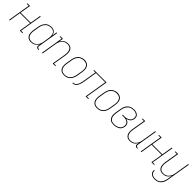

<svg xmlns="http://www.w3.org/2000/svg" viewBox="437 -2227 4125 4125"><g transform="rotate(45 2500.0 -164.0)"><path d="M21 0 106 -512H47V-530H129L88 -286H394L434 -530H454L369 -18H428V0H347L391 -268H85L41 0Z M689 8Q662 8 637 1Q612 -6 593 -22Q574 -38 562.5 -60.5Q551 -83 546.5 -108Q542 -133 543 -160Q544 -187 548 -213L570 -343Q574 -368 582 -392.5Q590 -417 603.5 -440Q617 -463 636 -482.5Q655 -502 678.5 -514.5Q702 -527 727 -532.5Q752 -538 778 -538Q805 -538 830 -530.5Q855 -523 873.5 -505.5Q892 -488 902 -464.5Q912 -441 915 -415L934 -530H954L876 -59Q874 -49 875.5 -39.5Q877 -30 883 -23Q889 -16 898 -13Q907 -10 917 -10H928V8H914Q900 8 887.5 4Q875 0 866.5 -9.5Q858 -19 856 -32Q854 -45 856 -59L863 -100Q851 -75 832.5 -54Q814 -33 790.5 -18.5Q767 -4 740.5 2Q714 8 689 8ZM695 -10Q717 -10 740 -15Q763 -20 783.5 -32Q804 -44 821 -62Q838 -80 849.5 -101Q861 -122 867.5 -144Q874 -166 878 -189L899 -319Q903 -342 904.5 -366Q906 -390 902.5 -413Q899 -436 889.5 -456.5Q880 -477 863.5 -492Q847 -507 824.5 -513.5Q802 -520 778 -520Q755 -520 732 -515Q709 -510 687.5 -498Q666 -486 648.5 -468Q631 -450 619 -429Q607 -408 600 -385.5Q593 -363 589 -340L568 -210Q564 -186 562.5 -162Q561 -138 565.5 -115Q570 -92 580.5 -71.5Q591 -51 608 -36.5Q625 -22 648 -16Q671 -10 695 -10Z M1021 0 1106 -512H1047V-530H1129L1112 -432Q1124 -455 1142 -476Q1160 -497 1182.5 -511.5Q1205 -526 1230.5 -532Q1256 -538 1281 -538Q1307 -538 1332 -531Q1357 -524 1376 -508Q1395 -492 1406 -469Q1417 -446 1421.5 -421Q1426 -396 1424.5 -369.5Q1423 -343 1419 -317L1369 -18H1428V0H1347L1400 -320Q1403 -343 1404.5 -367Q1406 -391 1402.5 -413.5Q1399 -436 1389.5 -456.5Q1380 -477 1363.5 -492Q1347 -507 1325 -513.5Q1303 -520 1279 -520Q1257 -520 1234 -515Q1211 -510 1190.5 -497.5Q1170 -485 1153.5 -467Q1137 -449 1125.5 -428.5Q1114 -408 1107.5 -386Q1101 -364 1097 -341L1041 0Z M1695 8Q1669 8 1643 1.5Q1617 -5 1597 -20.5Q1577 -36 1564.5 -58.5Q1552 -81 1547 -106.5Q1542 -132 1543 -159Q1544 -186 1548 -213L1570 -343Q1574 -368 1582 -393Q1590 -418 1603.5 -441Q1617 -464 1636.5 -483.5Q1656 -503 1679.5 -515.5Q1703 -528 1728.5 -534.5Q1754 -541 1779 -541Q1806 -541 1831.5 -533Q1857 -525 1877.5 -510Q1898 -495 1910.5 -472Q1923 -449 1928 -423.5Q1933 -398 1932 -371Q1931 -344 1927 -317L1905 -187Q1901 -162 1893 -137Q1885 -112 1871.5 -89Q1858 -66 1838.5 -47Q1819 -28 1795.5 -15Q1772 -2 1746.5 3Q1721 8 1695 8ZM1696 -10Q1719 -10 1742.5 -15Q1766 -20 1787 -31.5Q1808 -43 1826 -61Q1844 -79 1856 -100Q1868 -121 1875 -144Q1882 -167 1886 -190L1908 -320Q1912 -344 1913 -368.5Q1914 -393 1909.5 -416Q1905 -439 1894.5 -459.5Q1884 -480 1865.5 -494Q1847 -508 1824 -514Q1801 -520 1777 -520Q1753 -520 1730 -514.5Q1707 -509 1686 -497.5Q1665 -486 1648 -468Q1631 -450 1619 -429Q1607 -408 1600 -385.5Q1593 -363 1589 -340L1568 -210Q1564 -186 1562.5 -161.5Q1561 -137 1565.5 -114.5Q1570 -92 1580.5 -71.5Q1591 -51 1608.5 -36.5Q1626 -22 1649 -16Q1672 -10 1696 -10Z M1944 0 1947 -18Q1961 -18 1975 -21Q1989 -24 2001 -32.5Q2013 -41 2023 -52.5Q2033 -64 2041 -76.5Q2049 -89 2054.5 -102.5Q2060 -116 2064 -129.5Q2068 -143 2071 -156.5Q2074 -170 2077 -184Q2080 -198 2082 -212Q2084 -226 2087 -239Q2087 -242 2087.5 -244Q2088 -246 2088 -249L2089 -255Q2090 -257 2090 -259Q2090 -261 2091 -264L2132 -512H2073V-530H2454L2369 -18H2428V0H2347L2431 -512H2151L2110 -261Q2109 -257 2108.5 -253.5Q2108 -250 2108 -247Q2105 -231 2102.5 -215.5Q2100 -200 2096.5 -184Q2093 -168 2089.5 -152.5Q2086 -137 2081 -121.5Q2076 -106 2069.5 -91Q2063 -76 2054 -62Q2045 -48 2032.5 -35.5Q2020 -23 2006 -14.5Q1992 -6 1975.5 -3Q1959 0 1944 0Z M2695 8Q2669 8 2643 1.5Q2617 -5 2597 -20.5Q2577 -36 2564.5 -58.5Q2552 -81 2547 -106.5Q2542 -132 2543 -159Q2544 -186 2548 -213L2570 -343Q2574 -368 2582 -393Q2590 -418 2603.5 -441Q2617 -464 2636.5 -483.5Q2656 -503 2679.5 -515.5Q2703 -528 2728.5 -534.5Q2754 -541 2779 -541Q2806 -541 2831.5 -533Q2857 -525 2877.5 -510Q2898 -495 2910.5 -472Q2923 -449 2928 -423.5Q2933 -398 2932 -371Q2931 -344 2927 -317L2905 -187Q2901 -162 2893 -137Q2885 -112 2871.5 -89Q2858 -66 2838.5 -47Q2819 -28 2795.5 -15Q2772 -2 2746.5 3Q2721 8 2695 8ZM2696 -10Q2719 -10 2742.5 -15Q2766 -20 2787 -31.5Q2808 -43 2826 -61Q2844 -79 2856 -100Q2868 -121 2875 -144Q2882 -167 2886 -190L2908 -320Q2912 -344 2913 -368.5Q2914 -393 2909.5 -416Q2905 -439 2894.5 -459.5Q2884 -480 2865.5 -494Q2847 -508 2824 -514Q2801 -520 2777 -520Q2753 -520 2730 -514.5Q2707 -509 2686 -497.5Q2665 -486 2648 -468Q2631 -450 2619 -429Q2607 -408 2600 -385.5Q2593 -363 2589 -340L2568 -210Q2564 -186 2562.5 -161.5Q2561 -137 2565.5 -114.5Q2570 -92 2580.5 -71.5Q2591 -51 2608.5 -36.5Q2626 -22 2649 -16Q2672 -10 2696 -10Z M3202 8Q3174 8 3147.5 2.5Q3121 -3 3100 -18.5Q3079 -34 3066 -56.5Q3053 -79 3047.5 -104.5Q3042 -130 3043 -158Q3044 -186 3048 -213L3070 -343Q3074 -369 3082 -394Q3090 -419 3104 -442.5Q3118 -466 3138.5 -485Q3159 -504 3183 -516.5Q3207 -529 3233 -533.5Q3259 -538 3285 -538Q3305 -538 3325.5 -535Q3346 -532 3364.5 -524.5Q3383 -517 3398 -504.5Q3413 -492 3422 -474.5Q3431 -457 3433 -436.5Q3435 -416 3432 -395Q3428 -374 3418 -353Q3408 -332 3390.5 -316.5Q3373 -301 3352 -291.5Q3331 -282 3309 -277Q3333 -270 3354 -257.5Q3375 -245 3388 -225.5Q3401 -206 3404.5 -180.5Q3408 -155 3404 -130Q3400 -109 3391 -88Q3382 -67 3366 -50Q3350 -33 3329.5 -22Q3309 -11 3287.5 -4Q3266 3 3244.5 5.5Q3223 8 3202 8ZM3202 -10Q3222 -10 3241 -12.5Q3260 -15 3279.5 -21Q3299 -27 3317 -37Q3335 -47 3350 -61.5Q3365 -76 3373 -95Q3381 -114 3385 -133Q3388 -153 3386 -173Q3384 -193 3374.5 -209.5Q3365 -226 3349.5 -237.5Q3334 -249 3316 -256Q3298 -263 3278 -265.5Q3258 -268 3238 -268H3186L3189 -286H3241Q3259 -286 3277 -288Q3295 -290 3313 -295Q3331 -300 3348.5 -309Q3366 -318 3380 -331.5Q3394 -345 3402 -362.5Q3410 -380 3412 -398Q3415 -415 3413.5 -433Q3412 -451 3404 -466Q3396 -481 3382.5 -491.5Q3369 -502 3353.5 -508.5Q3338 -515 3320 -517.5Q3302 -520 3284 -520Q3261 -520 3237 -516Q3213 -512 3191 -500Q3169 -488 3151 -470Q3133 -452 3120.5 -431Q3108 -410 3100.5 -387Q3093 -364 3089 -340L3068 -210Q3064 -186 3063 -161Q3062 -136 3066.5 -113Q3071 -90 3082 -69.5Q3093 -49 3111.5 -34.5Q3130 -20 3153.5 -15Q3177 -10 3202 -10Z M3694 8Q3668 8 3643 1Q3618 -6 3599.5 -22Q3581 -38 3569.5 -61Q3558 -84 3554 -109Q3550 -134 3551 -160.5Q3552 -187 3556 -213L3606 -512H3547V-530H3629L3576 -210Q3572 -187 3570.5 -163Q3569 -139 3572.5 -116.5Q3576 -94 3585.5 -73.5Q3595 -53 3611.5 -38Q3628 -23 3650 -16.5Q3672 -10 3696 -10Q3718 -10 3741 -15Q3764 -20 3784.5 -32.5Q3805 -45 3821.5 -63Q3838 -81 3849.5 -101.5Q3861 -122 3867.5 -144Q3874 -166 3878 -189L3934 -530H3954L3876 -59Q3874 -49 3875.5 -39.5Q3877 -30 3883 -23Q3889 -16 3898 -13Q3907 -10 3917 -10H3928V8H3914Q3900 8 3887.5 4Q3875 0 3866.5 -9.5Q3858 -19 3856 -32Q3854 -45 3856 -59L3863 -98Q3851 -75 3833.5 -54Q3816 -33 3793 -18.5Q3770 -4 3744.5 2Q3719 8 3694 8Z M4021 0 4106 -512H4047V-530H4129L4088 -286H4394L4434 -530H4454L4369 -18H4428V0H4347L4391 -268H4085L4041 0Z M4659 213Q4639 213 4618.5 210.5Q4598 208 4580 201Q4562 194 4546.5 182.5Q4531 171 4521 154.5Q4511 138 4507 118Q4503 98 4506 78H4526Q4523 96 4526.5 113Q4530 130 4538.5 144.5Q4547 159 4560.5 169Q4574 179 4590 185Q4606 191 4623.5 193Q4641 195 4659 195Q4682 195 4705 190Q4728 185 4749 173Q4770 161 4786.5 142.5Q4803 124 4815 103Q4827 82 4833.5 60Q4840 38 4844 15L4863 -98Q4851 -75 4833.5 -54Q4816 -33 4793 -18.5Q4770 -4 4744.5 2Q4719 8 4694 8Q4668 8 4643 1Q4618 -6 4599.5 -22Q4581 -38 4569.5 -61Q4558 -84 4554 -109Q4550 -134 4551 -160.5Q4552 -187 4556 -213L4606 -512H4547V-530H4629L4576 -210Q4572 -187 4570.5 -163Q4569 -139 4572.5 -116.5Q4576 -94 4585.5 -73.5Q4595 -53 4611.5 -38Q4628 -23 4650 -16.5Q4672 -10 4696 -10Q4718 -10 4741 -15Q4764 -20 4784.5 -32.5Q4805 -45 4821.5 -63Q4838 -81 4849.5 -101.5Q4861 -122 4867.5 -144Q4874 -166 4878 -189L4934 -530H4954L4863 18Q4859 43 4851.5 67.5Q4844 92 4831 114.5Q4818 137 4799 156.5Q4780 176 4757 189Q4734 202 4709 207.5Q4684 213 4659 213Z"/></g></svg>

Font: Iosevka Slab Thin
Style: Italic
Weight: 100
Italic angle: -9°
Monospace: yes
Designer: Belleve Invis
Foundry: Belleve Invis
Version: Version 11.1.1; ttfautohint (v1.8.3)